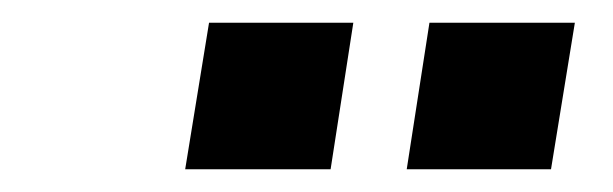

<svg xmlns="http://www.w3.org/2000/svg" viewBox="-20 -749 540 169"><path d="M338 -600 358 -729H486L465 -600ZM143 -600 164 -729H291L271 -600Z"/></svg>

Font: Nunito Sans 7pt Condensed ExtraBold
Style: Italic
Weight: 800
Width: 3
Italic angle: -9°
Designer: Vernon Adams
Foundry: Vernon Adams
Version: Version 3.101;gftools[0.9.27]